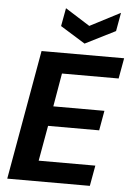

<svg xmlns="http://www.w3.org/2000/svg" viewBox="-62 -987 710 1033"><g transform="rotate(5 293.5 -471.0)"><path d="M17 0 141 -700H587L567 -589H261L230 -409H506L487 -302H211L177 -111H483L463 0ZM549 -942 531 -842 368 -760 234 -843 252 -941 385 -857Z"/></g></svg>

Font: DM Sans 28pt ExtraBold
Style: Italic
Weight: 800
Italic angle: -10°
Version: Version 4.004;gftools[0.9.30]